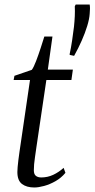

<svg xmlns="http://www.w3.org/2000/svg" viewBox="-20 -821 419 851"><path d="M141.5 -169.5Q137.5 -142 135 -124Q132.5 -106 131.2 -93Q130 -80 130 -66.5Q130 -49 138.8 -41.8Q147.5 -34.5 163 -34.5Q191 -34.5 216 -46.2Q241 -58 262 -77L270 -55Q251.5 -32.5 226 -18Q200.5 -3.5 175.5 3.2Q150.5 10 132 10Q98 10 77.5 -5.5Q57 -21 57 -58.5Q57 -67.5 58.2 -81.2Q59.5 -95 61.5 -111.8Q63.5 -128.5 66.2 -147Q69 -165.5 71.5 -183L113 -466.5H40.5L44 -485L121 -511.5Q129 -522 139.8 -550Q150.5 -578 160.5 -608.8Q170.5 -639.5 176.5 -659H212.5L192 -512.5H303L296.5 -466.5H185.5ZM308.5 -573.5 289.5 -577.5 288.5 -580Q295 -610 299.8 -642.8Q304.5 -675.5 308 -703.5Q310.5 -727.5 311.5 -749.5Q312.5 -771.5 311.5 -793L315.5 -801H377.5Q379 -791.5 378.8 -782.5Q378.5 -773.5 377.5 -759.5Q376 -736.5 366.5 -705.5Q357 -674.5 342 -640.5Q327 -606.5 308.5 -573.5Z"/></svg>

Font: Merriweather 120pt Light
Style: Italic
Weight: 300
Italic angle: -7.8°
Version: Version 2.101